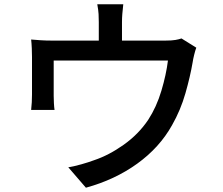

<svg xmlns="http://www.w3.org/2000/svg" viewBox="-20 -828 1040 894"><path d="M894 -606Q889 -593 884 -572.5Q879 -552 877 -538Q866 -473 843.5 -394Q821 -315 781 -245Q723 -141 619 -66Q515 9 380 46L298 -49Q327 -54 359 -63Q391 -72 418 -82Q487 -105 556 -154Q625 -203 670 -270Q709 -330 731.5 -405.5Q754 -481 762 -546H230Q230 -527 230 -494Q230 -461 230 -429Q230 -397 230 -382Q230 -367 231 -348Q232 -329 234 -316H125Q127 -332 128 -352Q129 -372 129 -388Q129 -400 129 -423.5Q129 -447 129 -474Q129 -501 129 -525.5Q129 -550 129 -563Q129 -580 128 -603.5Q127 -627 125 -644Q148 -642 171 -640.5Q194 -639 222 -639H440V-725Q440 -744 439 -762.5Q438 -781 433 -808H554Q551 -781 549.5 -762.5Q548 -744 548 -725V-639H750Q780 -639 797 -642Q814 -645 825 -649Z"/></svg>

Font: Source Han Sans Medium
Style: Regular
Weight: 500
Designer: Ryoko NISHIZUKA Ë•øÂ°öÊ∂ºÂ≠ê (kana, bopomofo & ideographs); Paul D. Hunt (Latin, Greek & Cyrillic); Sandoll Communicatio
Foundry: Adobe
Version: Version 2.004;hotconv 1.0.118;makeotfexe 2.5.65603